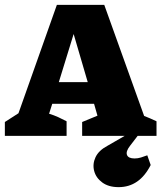

<svg xmlns="http://www.w3.org/2000/svg" viewBox="-39 -559 664 790"><path d="M554 -82Q567 -77 578.5 -72Q590 -67 605 -60V0H299V-57L362 -83L348 -132H176L163 -91Q183 -85 200.5 -77Q218 -69 235 -60V0H-19V-57L37 -93L195 -539H390ZM203 -221H322L264 -419ZM449 211Q408 211 382 192Q356 173 348.5 144.5Q341 116 354 88Q367 60 403 41L507 -19H542L496 41Q478 64 483.5 78.5Q489 93 515 93Q528 93 541 89Q554 85 567 80L581 120Q535 211 449 211Z"/></svg>

Font: Piazzolla SC ExtraBold
Style: Regular
Weight: 800
Designer: Juan Pablo del Peral
Foundry: Huerta Tipografica
Version: Version 1.330